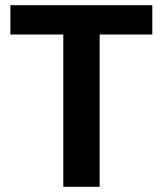

<svg xmlns="http://www.w3.org/2000/svg" viewBox="-20 -720 627 740"><path d="M224 0V-587H20V-700H567V-587H364V0Z"/></svg>

Font: Host Grotesk Black
Style: Regular
Weight: 900
Designer: Doğukan Karapınar based on Poppins by Indian Type Foundry, Jonny Pinhorn
Foundry: Element Type
Version: Version 1.000; ttfautohint (v1.8.4.7-5d5b);gftools[0.9.33]